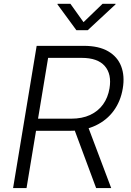

<svg xmlns="http://www.w3.org/2000/svg" viewBox="-20 -962 670 982"><path d="M46.9 0 167.5 -727.5H409.2Q485.4 -727.5 533.2 -699.7Q581.1 -671.9 599.9 -622.6Q618.7 -573.2 607.9 -509.3Q597.2 -444.8 562 -396.2Q526.9 -347.7 469.7 -320.3Q412.6 -293 336.9 -293H133.3L143.6 -355H344.2Q399.9 -355 440.9 -374Q481.9 -393.1 507.1 -428Q532.2 -462.9 540 -509.8Q552.2 -582.5 515.9 -624.3Q479.5 -666 397.9 -666H226.1L115.7 0ZM471.7 0 349.6 -328.6H424.8L548.8 0ZM340.3 -942.4 407.2 -848.6 504.4 -942.4H571.3L570.8 -939.5L428.7 -807.6H370.6L273.9 -939.5L274.4 -942.4Z"/></svg>

Font: Inter 18pt Light
Style: Italic
Weight: 300
Italic angle: -9.3988°
Designer: Rasmus Andersson
Foundry: rsms
Version: Version 4.001;git-66647c0bb